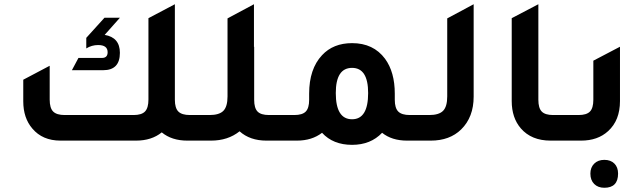

<svg xmlns="http://www.w3.org/2000/svg" viewBox="-20 -665 3042 908"><path d="M878 -121H968V0H866Q792 0 745 -39Q697 0 623 0H266Q181 0 133 -57Q90 -107 90 -186V-288L215 -354V-194Q215 -154 231.5 -137.5Q248 -121 286 -121H612Q650 -121 666 -138Q682 -155 682 -194V-579L807 -645V-193Q807 -154 823.5 -137.5Q840 -121 878 -121ZM475 -500Q547 -488 547 -415Q547 -333 468 -333H320L351 -391H462Q489 -391 489 -418Q489 -452 444 -452Q414 -452 388 -436V-486L474 -581H547Z M1252 -121H1342V0H1240Q1162 0 1113 -44Q1058 0 978 0H908V-121H971Q1017 -121 1036.5 -141Q1056 -161 1056 -209V-578L1181 -645V-443L1182 -444V-193Q1182 -154 1198 -137.5Q1214 -121 1252 -121Z M1918 -121H2007V0H1905Q1833 0 1787 -37Q1733 20 1645 20Q1555 20 1503 -37Q1455 0 1384 0H1282V-121H1372Q1410 -121 1426 -137.5Q1442 -154 1442 -193V-222Q1442 -339 1503 -404Q1556 -461 1645 -461Q1746 -461 1801 -387Q1847 -324 1847 -222V-193Q1847 -154 1863.5 -137.5Q1880 -121 1918 -121ZM1645 -101Q1721 -101 1721 -225Q1721 -344 1645 -344Q1568 -344 1568 -225Q1568 -101 1645 -101Z M1947 0V-121H2010Q2056 -121 2075.5 -141Q2095 -161 2095 -209V-578L2220 -645V-208Q2220 -111 2161 -53Q2107 0 2017 0Z M2584 0Q2493 0 2443 -58Q2400 -108 2400 -187V-579L2526 -645V-193Q2526 -154 2542 -137.5Q2558 -121 2596 -121H2686V0Z M2626 0V-121H2716Q2754 -121 2770 -137.5Q2786 -154 2786 -193V-378L2912 -444V-187Q2912 -96 2856 -45Q2807 0 2728 0ZM2838 223Q2808 223 2790 205Q2772 187 2772 156Q2772 127 2790 109Q2808 91 2838 91Q2868 91 2885.5 108.5Q2903 126 2903 156Q2903 223 2838 223Z"/></svg>

Font: Space Grotesk
Style: Bold
Weight: 700
Designer: Florian Karsten
Foundry: Florian Karsten
Version: Version 2.000